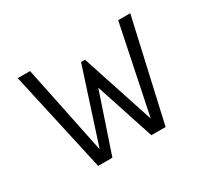

<svg xmlns="http://www.w3.org/2000/svg" viewBox="-101 -610 816 760"><g transform="rotate(-30 307.0 -230.0)"><path d="M460 0H395L307.1 -268.1L216.8 0H151.9L49.8 -460H106L189.9 -54.2L298.8 -390.1H316.9L425.8 -58.1L508.8 -460H564Z"/></g></svg>

Font: IntelOne Mono Light
Style: Regular
Weight: 300
Designer: Fred Shallcrass
Foundry: Frere-Jones Type LLC
Version: Version 1.200;hotconv 1.1.0;makeotfexe 2.6.0;FJTRelease1.2